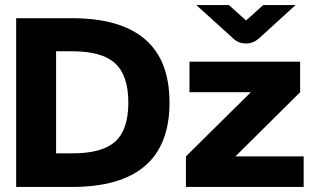

<svg xmlns="http://www.w3.org/2000/svg" viewBox="-20 -740 1242 760"><path d="M954 -568Q924 -568 904 -587L757 -720H886L954 -659L1022 -720H1150L1004 -587Q982 -568 954 -568ZM716 0V-121L973 -375H730V-496H1168V-375L912 -121H1182V0ZM267 -537H202V-133H267Q385 -133 436.5 -180Q488 -227 488 -334Q488 -441 436 -489Q384 -537 267 -537ZM264 0H44V-668H264Q651 -668 651 -334Q651 0 264 0Z"/></svg>

Font: Atkinson Hyperlegible Pro
Style: Bold
Weight: 700
Designer: Elliott Scott, Megan Eiswerth, Linus Boman, Theodore Petrosky, Jacob Perez
Foundry: Braille Institute
Version: Version 1.5.1